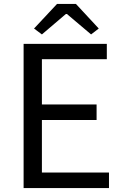

<svg xmlns="http://www.w3.org/2000/svg" viewBox="-20 -956 628 976"><path d="M100 0V-733H523V-655H193V-425H471V-346H193V-79H534V0ZM153 -811 270 -936H366L482 -811L443 -781L320 -885H315L193 -781Z"/></svg>

Font: Noto Sans CJK KR Regular (TTF)
Style: Regular
Weight: 400
Designer: Ryoko NISHIZUKA 西塚涼子 (kana & ideographs); Paul D. Hunt (Latin, Greek & Cyrillic); Wenlong ZHANG 张文龙 (bopomofo); Sandoll 
Foundry: Adobe Systems Incorporated
Version: Version 1.004;PS 1.004;hotconv 1.0.82;makeotf.lib2.5.63406